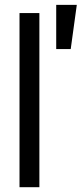

<svg xmlns="http://www.w3.org/2000/svg" viewBox="-20 -782 344 802"><path d="M144.5 -727.5V0H61.5V-727.5ZM214.8 -577.1V-761.7H300.8L275.4 -577.1Z"/></svg>

Font: Inter Display
Style: Regular
Weight: 400
Designer: Rasmus Andersson
Foundry: rsms
Version: Version 4.001;git-9221beed3